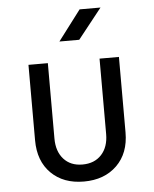

<svg xmlns="http://www.w3.org/2000/svg" viewBox="-55 -831 710 888"><g transform="rotate(-5 300.0 -387.5)"><path d="M299 10Q204 10 147 -46.5Q90 -103 90 -200V-550H180V-200Q180 -140 212 -104.5Q244 -69 299 -69Q355 -69 387.5 -104.5Q420 -140 420 -200V-550H510V-200Q510 -103 452 -46.5Q394 10 299 10ZM242 -645 348 -785H445L334 -645Z"/></g></svg>

Font: JetBrains Mono
Style: Regular
Weight: 400
Monospace: yes
Designer: Philipp Nurullin, Konstantin Bulenkov
Foundry: JetBrains
Version: Version 2.305